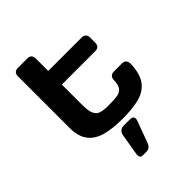

<svg xmlns="http://www.w3.org/2000/svg" viewBox="-270 -852 1249 1249"><g transform="rotate(-45 354.5 -227.5)"><path d="M85.9 -203.1V-677.2Q85.9 -696.3 95.9 -706.3Q106 -716.3 125 -716.3H210.9Q230 -716.3 240 -706.3Q250 -696.3 250 -677.2V-562.5H557.1Q576.2 -562.5 586.2 -552.4Q596.2 -542.4 596.2 -523.8V-475.6Q596.2 -457.2 586.2 -447.2Q576.2 -437.1 557.1 -437.1H250V-251.2Q250 -196.7 261.3 -170.3Q272.6 -143.8 297 -135Q321.5 -126.2 368.7 -126.2Q423.8 -126.2 451.8 -131.4Q479.7 -136.6 494.2 -155.4Q508.8 -174.1 509.8 -217.5Q510.5 -237.3 520.7 -247.7Q530.8 -258 549.3 -258H624Q643.1 -258 653.2 -246.4Q663.3 -234.9 662.6 -213.1Q659.1 -126.9 625.8 -80.9Q592.5 -34.9 531.5 -17.4Q470.5 0 372.5 0Q277.1 0 214.7 -18.1Q152.3 -36.2 119.1 -80.5Q85.9 -124.8 85.9 -203.1ZM346.7 36.1H403.9Q423.4 36.1 430.5 46.8Q437.5 57.4 430.6 76.7L376.4 223.5Q362.5 261.1 332.2 261.1H297.8Q267.4 261.1 273.7 223.5L298.2 76.7Q301.6 57.4 314.4 46.8Q327.1 36.1 346.7 36.1Z"/></g></svg>

Font: Gyrochrome
Style: Regular
Weight: 400
Designer: David Moles
Foundry: David Moles
Version: Version 1.005;Glyphs 3.2.3 (3260)